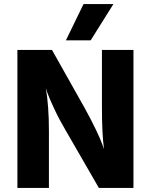

<svg xmlns="http://www.w3.org/2000/svg" viewBox="-20 -918 737 938"><path d="M219 0H65V-674H234L391 -395Q424 -336 448.5 -284.5Q473 -233 480 -212L488 -190Q478 -264 478 -395V-674H632V0H463L302 -279Q270 -333 245.5 -385.5Q221 -438 212 -463L204 -488Q219 -398 219 -279ZM423 -721H302L388 -898H534Z"/></svg>

Font: Hind Siliguri
Style: Bold
Weight: 700
Designer: Jyotish Sonowal
Foundry: Indian Type Foundry
Version: Version 1.001;PS 1.0;hotconv 1.0.86;makeotf.lib2.5.63406; tt